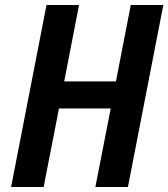

<svg xmlns="http://www.w3.org/2000/svg" viewBox="-20 -750 675 770"><path d="M155 0 216.5 -315H424L362.5 0H493L635 -730H504.5L445 -423.5H237.5L297 -730H166.5L24.5 0Z"/></svg>

Font: Monaspace Neon SemiBold
Style: Italic
Weight: 600
Italic angle: -11°
Designer: Riley Cran & the Lettermatic Team
Foundry: Lettermatic
Version: Version 1.200 (Monaspace Neon)